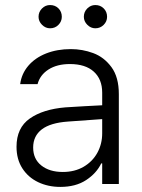

<svg xmlns="http://www.w3.org/2000/svg" viewBox="-20 -734 566 766"><path d="M241.2 -305.7Q275.4 -308.1 317.1 -310.3Q358.9 -312.5 387.7 -314V-364.3Q387.7 -418 354.2 -448.2Q320.8 -478.5 258.8 -478.5Q207.5 -478.5 173.6 -456.8Q139.6 -435.1 129.9 -398.4H60.5Q65.9 -439.9 93 -471.7Q120.1 -503.4 164.1 -520.8Q208 -538.1 262.7 -538.1Q308.6 -538.1 351.8 -522.2Q395 -506.3 424.6 -466.3Q454.1 -426.3 454.1 -358.4V0H387.7V-82H383.8Q365.2 -43 323.7 -15.6Q282.2 11.7 220.7 11.7Q171.9 11.7 132.1 -7.3Q92.3 -26.4 69.1 -62.5Q45.9 -98.6 45.9 -148.4Q45.9 -224.1 98.9 -261.2Q151.9 -298.3 241.2 -305.7ZM230.5 -47.9Q277.8 -47.9 313.5 -68.6Q349.1 -89.4 368.4 -124.5Q387.7 -159.7 387.7 -202.1V-258.8L251 -249Q181.2 -244.1 146.7 -217.8Q112.3 -191.4 112.3 -145.5Q112.3 -99.6 145 -73.7Q177.7 -47.9 230.5 -47.9ZM133.8 -667Q133.8 -686.5 147.5 -700.2Q161.1 -713.9 179.7 -713.9Q200.2 -713.9 213.4 -700.4Q226.6 -687 226.6 -667Q226.6 -648.4 213.1 -634.8Q199.7 -621.1 179.7 -621.1Q161.6 -621.1 147.7 -635Q133.8 -648.9 133.8 -667ZM314.5 -667Q314.5 -686.5 328.1 -700.2Q341.8 -713.9 360.4 -713.9Q380.4 -713.9 393.8 -700.4Q407.2 -687 407.2 -667Q407.2 -648.4 393.6 -634.8Q379.9 -621.1 360.4 -621.1Q342.3 -621.1 328.4 -635Q314.5 -648.9 314.5 -667Z"/></svg>

Font: Pretendard JP Light
Style: Regular
Weight: 300
Designer: Base glyphs from Inter by Rasmus Andersson; Hangeul glyphs from Noto Sans CJK(Source Han Sans) by Jang Soo-young and Kan
Foundry: Kil Hyung-jin
Version: Version 1.309